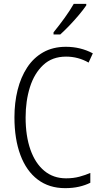

<svg xmlns="http://www.w3.org/2000/svg" viewBox="-20 -967 528 997"><path d="M323 -673Q251 -673 204.5 -629.5Q158 -586 135.5 -514.5Q113 -443 113 -357Q113 -261 138 -190Q163 -119 210 -80Q257 -41 323 -41Q361 -41 392.5 -49.5Q424 -58 449 -69V-18Q423 -5 390.5 2.5Q358 10 318 10Q235 10 176 -34.5Q117 -79 86 -162Q55 -245 55 -358Q55 -434 71.5 -500Q88 -566 121 -616.5Q154 -667 204.5 -695.5Q255 -724 322 -724Q398 -724 462 -690L440 -642Q386 -673 323 -673ZM428 -939Q413 -917 389.5 -889Q366 -861 340 -834Q314 -807 293 -788H258V-799Q288 -836 315.5 -874Q343 -912 363 -947H428Z"/></svg>

Font: Noto Sans Devanagari UI Condensed Light
Style: Regular
Weight: 300
Width: 3
Designer: Jelle Bosma - Monotype Design Team
Foundry: Monotype Imaging Inc.
Version: Version 2.004; ttfautohint (v1.8.4.7-5d5b)